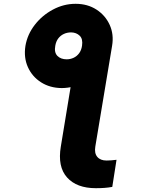

<svg xmlns="http://www.w3.org/2000/svg" viewBox="-20 -780 765 1017"><path d="M373.5 -437.5 573.7 -537.1 484.9 -3.9Q479 31.7 495.4 51Q511.7 70.3 544.4 70.3Q557.1 70.3 569.1 69.3Q581.1 68.4 597.2 66.4L574.7 210Q553.2 213.9 532.7 215.3Q512.2 216.8 487.8 216.8Q386.2 216.8 335.2 159.9Q284.2 103 302.2 -3.9ZM114.7 -537.1Q125 -597.7 164.1 -648.2Q203.1 -698.7 260.3 -729.2Q317.4 -759.8 380.4 -759.8Q443.8 -759.8 491 -729.2Q538.1 -698.7 561 -648.2Q584 -597.7 573.7 -537.1Q564 -476.1 524.2 -425.3Q484.4 -374.5 427.2 -344.2Q370.1 -314 307.1 -313.5Q244.6 -314 197.5 -344Q150.4 -374 127.7 -424.6Q105 -475.1 114.7 -537.1ZM333.5 -465.8Q352.5 -465.8 369.9 -473.9Q387.2 -481.9 399.2 -498Q411.1 -514.2 414.6 -538.1Q419.9 -573.7 402.1 -590.8Q384.3 -607.9 356.9 -608.4Q335.4 -608.4 317.9 -600.1Q300.3 -591.8 288.6 -576.4Q276.9 -561 272.9 -538.1Q266.1 -502.4 283.9 -484.1Q301.8 -465.8 333.5 -465.8Z"/></svg>

Font: Inter 17pt Black
Style: Italic
Weight: 900
Italic angle: -9.3988°
Version: Version 4.001;git-66647c0bb